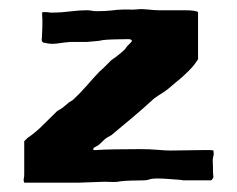

<svg xmlns="http://www.w3.org/2000/svg" viewBox="-20 -368 509 412"><path d="M438 12Q438 13 436 16Q434 19 432 19Q430 19 421.5 19Q413 19 403 19Q393 19 384 19Q375 19 373 19Q371 18 361.5 17.5Q352 17 340.5 16Q329 15 318.5 15Q308 15 304 16Q301 17 297 18Q293 19 289 19Q278 19 262 19.5Q246 20 239 21Q230 23 221.5 22.5Q213 22 204 22L148 24H32Q30 19 31 15.5Q32 12 32 6V-65L39 -72Q54 -82 68.5 -96Q83 -110 103 -130Q113 -135 120.5 -142Q128 -149 137 -154Q152 -168 165.5 -183.5Q179 -199 193 -214Q198 -218 206 -226Q214 -234 219 -239Q228 -245 239 -254Q250 -263 252 -268Q254 -270 259 -275Q264 -280 263 -281Q261 -283 260 -283.5Q259 -284 254 -284Q243 -284 225.5 -283.5Q208 -283 201 -282Q192 -280 183.5 -279.5Q175 -279 166 -278H131Q118 -277 105 -275Q92 -273 81 -275Q79 -276 76 -276Q73 -276 71 -278Q69 -281 69.5 -283.5Q70 -286 70 -288Q70 -294 70.5 -301Q71 -308 71 -324Q71 -330 70.5 -335Q70 -340 71 -342Q76 -342 79.5 -342Q83 -342 88 -341H96Q110 -341 130.5 -343.5Q151 -346 165 -346Q173 -346 177 -345Q181 -344 189 -344Q200 -344 206.5 -344.5Q213 -345 224 -346Q226 -346 228 -346.5Q230 -347 234 -347Q246 -348 256.5 -347.5Q267 -347 275 -348Q285 -349 298.5 -347.5Q312 -346 321 -346Q352 -346 376 -346Q400 -346 405 -342V-241Q400 -233 395.5 -227.5Q391 -222 385.5 -216.5Q380 -211 373.5 -205Q367 -199 357 -191Q339 -175 330 -169.5Q321 -164 311 -157Q286 -134 264.5 -116Q243 -98 219 -78Q209 -73 203.5 -68Q198 -63 193 -58Q188 -54 184 -52.5Q180 -51 180 -46H187Q198 -47 225 -47.5Q252 -48 281 -48Q301 -48 318 -46.5Q335 -45 346 -45L418 -46Q424 -46 429.5 -46Q435 -46 438 -45Q438 -42 438.5 -39Q439 -36 438 -34Q436 -27 436.5 -21.5Q437 -16 437 -9Q437 -7 437 -1.5Q437 4 438 12Z"/></svg>

Font: Kirang Haerang
Style: Regular
Weight: 400
Version: Version 1.00